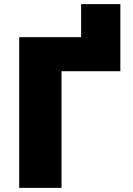

<svg xmlns="http://www.w3.org/2000/svg" viewBox="-20 -910 646 930"><path d="M563 -565H278V0H73V-730H373V-890H563Z"/></svg>

Font: Mplus 1p Black
Style: Regular
Weight: 900
Version: Version 1.061